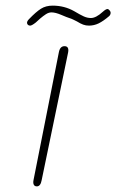

<svg xmlns="http://www.w3.org/2000/svg" viewBox="-20 -668 413 682"><path d="M99 -28 189 -482Q193 -504 209 -504Q226 -504 222 -482L128 -28Q124 -6 111 -6Q103 -6 100 -12Q97 -18 99 -28ZM76 -587Q76 -593 83 -600Q108 -626 125.5 -637Q143 -648 167 -648Q209 -648 244 -628Q264 -616 277 -610Q290 -604 303 -604Q321 -604 345 -626Q356 -636 362 -636Q365 -636 369 -631.5Q373 -627 373 -623Q373 -616 368 -611Q347 -593 330.5 -585Q314 -577 296 -577Q285 -577 275.5 -580.5Q266 -584 253 -592Q249 -594 241 -598Q233 -602 226 -604Q219 -606 198 -615Q177 -624 163 -624Q153 -624 143 -617.5Q133 -611 122.5 -602Q112 -593 107 -588Q93 -577 87 -577Q82 -577 79 -580Q76 -583 76 -587Z"/></svg>

Font: Mali ExtraLight
Style: Italic
Weight: 275
Italic angle: -10°
Version: Version 1.000; ttfautohint (v1.6)